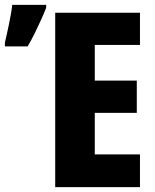

<svg xmlns="http://www.w3.org/2000/svg" viewBox="-43 -766 634 786"><path d="M530 0H183V-714H530V-582H345V-436H517V-304H345V-134H530ZM-23 -591Q-20 -603 -15.5 -624Q-11 -645 -6 -668.5Q-1 -692 2.5 -713Q6 -734 7 -746H146V-734Q136 -709 124 -682.5Q112 -656 99 -629.5Q86 -603 70 -576H-23Z"/></svg>

Font: Noto Sans Display Condensed ExtraBold
Style: Regular
Weight: 800
Width: 3
Designer: Monotype Design Team
Foundry: Monotype Imaging Inc.
Version: Version 2.003